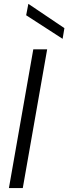

<svg xmlns="http://www.w3.org/2000/svg" viewBox="-20 -949 345 969"><path d="M25 0 148 -700H218L95 0ZM296 -753 112 -872 123 -929H124L305 -807Z"/></svg>

Font: DM Sans 28pt Light
Style: Italic
Weight: 300
Italic angle: -10°
Version: Version 4.004;gftools[0.9.30]